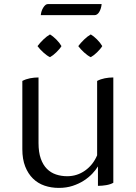

<svg xmlns="http://www.w3.org/2000/svg" viewBox="-20 -900 664 937"><path d="M308 -40Q356 -40 395 -67.5Q434 -95 454 -142V-505Q471 -514 491.5 -518Q512 -522 533 -522V-8Q519 0 498.5 3.5Q478 7 458 7V-88Q448 -71 430.5 -52.5Q413 -34 389 -18.5Q365 -3 334.5 7Q304 17 267 17Q230 17 197.5 6Q165 -5 141 -28.5Q117 -52 103 -87.5Q89 -123 89 -172V-505Q106 -514 126.5 -518Q147 -522 168 -522V-202Q168 -157 179 -126Q190 -95 209 -76Q228 -57 253.5 -48.5Q279 -40 308 -40ZM179 -826Q181 -847 191.5 -863.5Q202 -880 213 -880H476Q474 -858 464.5 -842Q455 -826 441 -826ZM280 -675Q276 -668 269 -660Q262 -652 254.5 -644.5Q247 -637 239 -631Q231 -625 224 -621Q209 -628 191.5 -644Q174 -660 163 -675Q175 -691 191.5 -707Q208 -723 224 -732Q238 -724 254.5 -707.5Q271 -691 280 -675ZM479 -675Q475 -668 468 -660Q461 -652 453.5 -644.5Q446 -637 438 -631Q430 -625 423 -621Q408 -628 390.5 -644Q373 -660 362 -675Q374 -691 390.5 -707Q407 -723 423 -732Q437 -724 453.5 -707.5Q470 -691 479 -675Z"/></svg>

Font: Gotu
Style: Regular
Weight: 400
Designer: Sarang Kulkarni & Kailash Malviya
Foundry: Ek Type
Version: Version 2.320;hotconv 1.0.109;makeotfexe 2.5.65596; ttfautoh